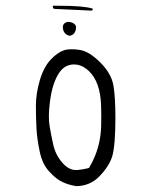

<svg xmlns="http://www.w3.org/2000/svg" viewBox="-20 -655 540 658"><path d="M292.5 -618.7Q295.4 -618.7 297.9 -621.1L297.4 -625.5Q267.6 -635.3 182.6 -635.3Q171.9 -635.3 160.6 -635.3L162.1 -626.5L167 -624.5ZM236.8 -544.9Q240.7 -553.2 240.7 -561Q240.7 -566.9 236.6 -571.3Q232.4 -575.7 225.6 -577.9Q218.8 -580.1 214.4 -580.1Q208 -580.1 202.6 -576.2L200.2 -574.2Q195.3 -569.3 195.3 -562.5Q195.3 -561.5 195.3 -560.5Q196.3 -547.4 203.6 -540Q209 -534.7 218.8 -532.2Q231.9 -535.2 236.8 -544.9ZM239.7 -72.3Q214.8 -72.3 192.1 -99.1Q169.4 -126 162.1 -161.1Q154.8 -193.8 149.9 -223.6Q147.5 -237.8 147.5 -257.6Q147.5 -277.3 150.9 -304.2Q158.2 -364.3 178.7 -398.9Q193.8 -425.3 216.3 -431.6Q225.1 -434.1 231.4 -434.1Q237.8 -434.1 241.7 -433.6Q253.9 -432.1 265.6 -425.8Q287.6 -413.1 302 -390.1Q316.4 -367.2 322.8 -331.5Q325.7 -313.5 326.4 -293.5Q327.1 -273.4 327.1 -257.6Q327.1 -241.7 326.7 -223.1Q324.7 -147.5 287.6 -84L285.2 -79.6L279.8 -78.1Q267.1 -74.7 245.1 -72.3Q242.7 -72.3 239.7 -72.3ZM375.5 -252.4Q375.5 -321.3 368.7 -362.1Q361.8 -402.8 323.7 -440.9Q285.6 -479 253.4 -483.9Q238.3 -486.3 226.1 -486.3Q210.4 -486.3 199.7 -482.9Q177.2 -475.6 153.3 -450.2Q128.9 -423.8 116 -378.4Q103 -333 103 -292.7Q103 -252.4 105 -215.6Q106.9 -178.7 116.2 -135Q125.5 -91.3 149.4 -66.4Q173.8 -40 194.8 -30.8Q216.3 -21 241.2 -17.1Q288.6 -17.6 320.8 -50.8Q354.5 -85.9 364.7 -119.6Q375.5 -156.7 375.5 -252.4Z"/></svg>

Font: NaikaiFont
Style: ExtraLight
Weight: 200
Version: Version 1.89